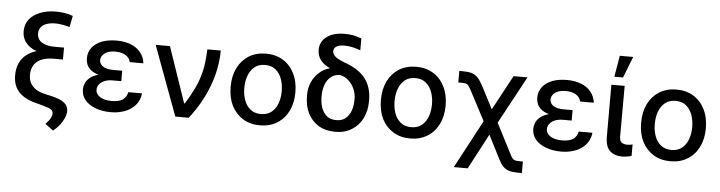

<svg xmlns="http://www.w3.org/2000/svg" viewBox="-54 -1038 5638 1503"><g transform="rotate(5 2765.0 -286.5)"><path d="M469.7 -714.8Q464.8 -692.4 452.1 -626Q387.7 -644.5 339.8 -644.5Q298.8 -644.5 270.5 -633.8Q241.2 -624 226.6 -603.5Q210.9 -583 210.9 -554.7Q210.9 -509.8 248 -485.4Q284.2 -461.9 351.6 -461.9Q375 -461.9 422.9 -461.9Q422.9 -445.3 422.9 -394.5Q404.3 -394.5 348.6 -394.5Q270.5 -394.5 213.9 -415Q157.2 -434.6 127 -472.7Q96.7 -509.8 96.7 -562.5Q96.7 -615.2 126 -654.3Q156.2 -693.4 210 -714.8Q263.7 -737.3 335 -737.3Q373 -737.3 408.2 -731.4Q442.4 -725.6 469.7 -714.8ZM350.6 -434.6Q368.2 -434.6 422.9 -434.6Q422.9 -418 422.9 -368.2Q405.3 -368.2 352.5 -368.2Q295.9 -368.2 255.9 -352.5Q216.8 -335.9 196.3 -304.7Q175.8 -272.5 175.8 -224.6Q175.8 -171.9 208 -137.7Q239.3 -102.5 301.8 -87.9Q321.3 -84 358.4 -75.2Q429.7 -58.6 460 -33.2Q491.2 -7.8 491.2 32.2Q490.2 58.6 477.5 86.9Q465.8 115.2 444.3 142.6Q421.9 169.9 393.6 192.4Q372.1 176.8 330.1 145.5Q360.4 114.3 369.1 94.7Q378.9 74.2 378.9 61.5Q378.9 41 363.3 29.3Q347.7 17.6 311.5 8.8Q295.9 4.9 263.7 -4.9Q158.2 -28.3 109.4 -79.1Q60.5 -128.9 60.5 -212.9Q60.5 -322.3 134.8 -377.9Q210 -434.6 350.6 -434.6Z M806.6 -285.2Q828.1 -285.2 892.6 -285.2Q892.6 -273.4 892.6 -239.3Q875 -239.3 823.2 -239.3Q789.1 -239.3 761.7 -228.5Q735.4 -217.8 720.7 -199.2Q705.1 -180.7 705.1 -155.3Q705.1 -122.1 739.3 -99.6Q773.4 -78.1 830.1 -78.1Q886.7 -78.1 917 -97.7Q946.3 -118.2 955.1 -158.2Q991.2 -158.2 1062.5 -158.2Q1058.6 -119.1 1040 -87.9Q1021.5 -56.6 990.2 -35.2Q960 -12.7 918.9 -2Q878.9 9.8 830.1 9.8Q763.7 9.8 711.9 -9.8Q659.2 -29.3 628.9 -64.5Q598.6 -100.6 598.6 -148.4Q598.6 -171.9 608.4 -196.3Q618.2 -220.7 641.6 -240.2Q665 -260.7 705.1 -272.5Q745.1 -285.2 806.6 -285.2ZM892.6 -262.7Q871.1 -262.7 806.6 -262.7Q748 -262.7 709 -274.4Q669.9 -286.1 648.4 -304.7Q626 -324.2 617.2 -346.7Q608.4 -370.1 608.4 -393.6Q608.4 -443.4 636.7 -479.5Q664.1 -514.6 713.9 -534.2Q763.7 -552.7 829.1 -552.7Q891.6 -552.7 940.4 -533.2Q989.3 -514.6 1017.6 -478.5Q1046.9 -443.4 1052.7 -393.6Q1016.6 -393.6 945.3 -393.6Q938.5 -426.8 907.2 -446.3Q877 -465.8 826.2 -465.8Q774.4 -465.8 744.1 -444.3Q713.9 -421.9 712.9 -389.6Q713.9 -358.4 741.2 -339.8Q769.5 -321.3 823.2 -321.3Q845.7 -321.3 892.6 -321.3Q892.6 -306.6 892.6 -262.7Z M1337.9 0Q1287.1 -136.7 1135.7 -545.9Q1164.1 -545.9 1248 -545.9Q1286.1 -436.5 1397.5 -109.4Q1399.4 -109.4 1403.3 -109.4Q1444.3 -174.8 1470.7 -230.5Q1498 -285.2 1511.7 -335.9Q1527.3 -386.7 1533.2 -437.5Q1540 -488.3 1542 -545.9Q1577.1 -545.9 1647.5 -545.9Q1646.5 -406.2 1594.7 -266.6Q1543 -127.9 1443.4 0Q1408.2 0 1337.9 0Z M2002.9 10.7Q1926.8 10.7 1869.1 -24.4Q1812.5 -59.6 1780.3 -122.1Q1749 -185.5 1749 -270.5Q1749 -355.5 1780.3 -418.9Q1812.5 -482.4 1869.1 -517.6Q1926.8 -552.7 2002.9 -552.7Q2080.1 -552.7 2136.7 -517.6Q2194.3 -482.4 2225.6 -418.9Q2257.8 -355.5 2257.8 -270.5Q2257.8 -185.5 2225.6 -122.1Q2194.3 -59.6 2136.7 -24.4Q2080.1 10.7 2002.9 10.7ZM2003.9 -78.1Q2053.7 -78.1 2085.9 -104.5Q2119.1 -130.9 2134.8 -174.8Q2150.4 -217.8 2150.4 -270.5Q2150.4 -323.2 2134.8 -366.2Q2119.1 -410.2 2085.9 -437.5Q2053.7 -463.9 2003.9 -463.9Q1953.1 -463.9 1920.9 -437.5Q1887.7 -410.2 1872.1 -366.2Q1856.4 -323.2 1856.4 -270.5Q1856.4 -217.8 1872.1 -174.8Q1887.7 -130.9 1920.9 -104.5Q1953.1 -78.1 2003.9 -78.1Z M2410.2 -618.2Q2410.2 -682.6 2461.9 -721.7Q2513.7 -760.7 2603.5 -760.7Q2640.6 -760.7 2671.9 -754.9Q2702.1 -748 2735.4 -736.3Q2735.4 -705.1 2735.4 -642.6Q2714.8 -651.4 2679.7 -660.2Q2644.5 -668.9 2608.4 -668.9Q2567.4 -668.9 2545.9 -655.3Q2524.4 -640.6 2524.4 -617.2Q2524.4 -605.5 2532.2 -592.8Q2540 -579.1 2560.5 -565.4Q2582 -551.8 2621.1 -537.1Q2733.4 -498 2786.1 -429.7Q2837.9 -360.4 2837.9 -261.7Q2837.9 -257.8 2837.9 -251Q2837.9 -176.8 2808.6 -117.2Q2779.3 -58.6 2724.6 -24.4Q2670.9 9.8 2594.7 9.8Q2518.6 9.8 2462.9 -23.4Q2408.2 -57.6 2378.9 -116.2Q2350.6 -174.8 2350.6 -249Q2350.6 -252 2350.6 -258.8Q2350.6 -313.5 2371.1 -360.4Q2392.6 -407.2 2428.7 -438.5Q2464.8 -470.7 2508.8 -481.4Q2508.8 -482.4 2507.8 -484.4Q2461.9 -504.9 2436.5 -538.1Q2410.2 -572.3 2410.2 -618.2ZM2464.8 -263.7Q2464.8 -260.7 2464.8 -253.9Q2464.8 -206.1 2478.5 -167Q2493.2 -127.9 2521.5 -104.5Q2550.8 -82 2594.7 -82Q2638.7 -82 2667 -104.5Q2695.3 -127.9 2710 -167Q2723.6 -206.1 2723.6 -253.9Q2723.6 -257.8 2723.6 -263.7Q2723.6 -301.8 2707 -338.9Q2691.4 -375 2662.1 -401.4Q2633.8 -428.7 2594.7 -436.5Q2550.8 -436.5 2522.5 -412.1Q2493.2 -388.7 2479.5 -349.6Q2464.8 -310.5 2464.8 -263.7Z M3183.6 10.7Q3107.4 10.7 3049.8 -24.4Q2993.2 -59.6 2960.9 -122.1Q2929.7 -185.5 2929.7 -270.5Q2929.7 -355.5 2960.9 -418.9Q2993.2 -482.4 3049.8 -517.6Q3107.4 -552.7 3183.6 -552.7Q3260.7 -552.7 3317.4 -517.6Q3375 -482.4 3406.2 -418.9Q3438.5 -355.5 3438.5 -270.5Q3438.5 -185.5 3406.2 -122.1Q3375 -59.6 3317.4 -24.4Q3260.7 10.7 3183.6 10.7ZM3184.6 -78.1Q3234.4 -78.1 3266.6 -104.5Q3299.8 -130.9 3315.4 -174.8Q3331.1 -217.8 3331.1 -270.5Q3331.1 -323.2 3315.4 -366.2Q3299.8 -410.2 3266.6 -437.5Q3234.4 -463.9 3184.6 -463.9Q3133.8 -463.9 3101.6 -437.5Q3068.4 -410.2 3052.7 -366.2Q3037.1 -323.2 3037.1 -270.5Q3037.1 -217.8 3052.7 -174.8Q3068.4 -130.9 3101.6 -104.5Q3133.8 -78.1 3184.6 -78.1Z M3543.9 204.1Q3602.5 94.7 3778.3 -235.4Q3790 -235.4 3823.2 -235.4Q3861.3 -161.1 3976.6 62.5Q3988.3 86.9 3998 97.7Q4006.8 108.4 4019.5 110.4Q4031.2 113.3 4054.7 113.3Q4062.5 113.3 4079.1 113.3Q4079.1 136.7 4079.1 204.1Q4072.3 204.1 4054.7 204.1Q4009.8 204.1 3981.4 196.3Q3953.1 188.5 3931.6 168Q3911.1 146.5 3890.6 105.5Q3860.4 45.9 3799.8 -73.2Q3763.7 -3.9 3653.3 204.1Q3626 204.1 3543.9 204.1ZM3768.6 -129.9Q3732.4 -198.2 3625 -403.3Q3610.4 -429.7 3601.6 -441.4Q3592.8 -453.1 3581.1 -456.1Q3570.3 -459 3546.9 -459Q3538.1 -459 3521.5 -459Q3521.5 -481.4 3521.5 -549.8Q3528.3 -549.8 3546.9 -549.8Q3590.8 -549.8 3619.1 -542Q3646.5 -533.2 3668 -510.7Q3688.5 -488.3 3710.9 -446.3Q3741.2 -388.7 3800.8 -272.5Q3837.9 -340.8 3948.2 -545.9Q3975.6 -545.9 4057.6 -545.9Q4002 -441.4 3833 -129.9Q3816.4 -129.9 3768.6 -129.9Z M4345.7 -285.2Q4367.2 -285.2 4431.6 -285.2Q4431.6 -273.4 4431.6 -239.3Q4414.1 -239.3 4362.3 -239.3Q4328.1 -239.3 4300.8 -228.5Q4274.4 -217.8 4259.8 -199.2Q4244.1 -180.7 4244.1 -155.3Q4244.1 -122.1 4278.3 -99.6Q4312.5 -78.1 4369.1 -78.1Q4425.8 -78.1 4456.1 -97.7Q4485.4 -118.2 4494.1 -158.2Q4530.3 -158.2 4601.6 -158.2Q4597.7 -119.1 4579.1 -87.9Q4560.5 -56.6 4529.3 -35.2Q4499 -12.7 4458 -2Q4418 9.8 4369.1 9.8Q4302.7 9.8 4251 -9.8Q4198.2 -29.3 4168 -64.5Q4137.7 -100.6 4137.7 -148.4Q4137.7 -171.9 4147.5 -196.3Q4157.2 -220.7 4180.7 -240.2Q4204.1 -260.7 4244.1 -272.5Q4284.2 -285.2 4345.7 -285.2ZM4431.6 -262.7Q4410.2 -262.7 4345.7 -262.7Q4287.1 -262.7 4248 -274.4Q4209 -286.1 4187.5 -304.7Q4165 -324.2 4156.2 -346.7Q4147.5 -370.1 4147.5 -393.6Q4147.5 -443.4 4175.8 -479.5Q4203.1 -514.6 4252.9 -534.2Q4302.7 -552.7 4368.2 -552.7Q4430.7 -552.7 4479.5 -533.2Q4528.3 -514.6 4556.6 -478.5Q4585.9 -443.4 4591.8 -393.6Q4555.7 -393.6 4484.4 -393.6Q4477.5 -426.8 4446.3 -446.3Q4416 -465.8 4365.2 -465.8Q4313.5 -465.8 4283.2 -444.3Q4252.9 -421.9 4252 -389.6Q4252.9 -358.4 4280.3 -339.8Q4308.6 -321.3 4362.3 -321.3Q4384.8 -321.3 4431.6 -321.3Q4431.6 -306.6 4431.6 -262.7Z M4716.8 -545.9Q4742.2 -545.9 4821.3 -545.9Q4821.3 -446.3 4820.3 -147.5Q4820.3 -110.4 4838.9 -99.6Q4857.4 -88.9 4881.8 -88.9Q4893.6 -88.9 4905.3 -90.8Q4917 -92.8 4922.9 -94.7Q4922.9 -64.5 4922.9 -4.9Q4910.2 0 4890.6 2.9Q4871.1 6.8 4845.7 6.8Q4789.1 6.8 4752.9 -26.4Q4716.8 -59.6 4716.8 -140.6Q4716.8 -275.4 4716.8 -545.9ZM4734.4 -610.4Q4741.2 -651.4 4762.7 -777.3Q4789.1 -777.3 4868.2 -777.3Q4851.6 -735.4 4802.7 -610.4Q4785.2 -610.4 4734.4 -610.4Z M5228.5 10.7Q5152.3 10.7 5094.7 -24.4Q5038.1 -59.6 5005.9 -122.1Q4974.6 -185.5 4974.6 -270.5Q4974.6 -355.5 5005.9 -418.9Q5038.1 -482.4 5094.7 -517.6Q5152.3 -552.7 5228.5 -552.7Q5305.7 -552.7 5362.3 -517.6Q5419.9 -482.4 5451.2 -418.9Q5483.4 -355.5 5483.4 -270.5Q5483.4 -185.5 5451.2 -122.1Q5419.9 -59.6 5362.3 -24.4Q5305.7 10.7 5228.5 10.7ZM5229.5 -78.1Q5279.3 -78.1 5311.5 -104.5Q5344.7 -130.9 5360.4 -174.8Q5376 -217.8 5376 -270.5Q5376 -323.2 5360.4 -366.2Q5344.7 -410.2 5311.5 -437.5Q5279.3 -463.9 5229.5 -463.9Q5178.7 -463.9 5146.5 -437.5Q5113.3 -410.2 5097.7 -366.2Q5082 -323.2 5082 -270.5Q5082 -217.8 5097.7 -174.8Q5113.3 -130.9 5146.5 -104.5Q5178.7 -78.1 5229.5 -78.1Z"/></g></svg>

Font: DeepSea
Style: Medium
Weight: 500
Designer: Stem
Version: Version 3.019;git-0a5106e0b